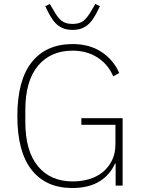

<svg xmlns="http://www.w3.org/2000/svg" viewBox="-20 -931 713 963"><path d="M560 -111H557Q532 -54 478.5 -21Q425 12 342 12Q211 12 139 -78.5Q67 -169 67 -349Q67 -529 139.5 -619.5Q212 -710 344 -710Q429 -710 489 -670.5Q549 -631 578 -565L548 -548Q522 -609 468.5 -643Q415 -677 344 -677Q234 -677 170.5 -601Q107 -525 107 -379V-320Q107 -174 170 -97.5Q233 -21 345 -21Q388 -21 427 -32.5Q466 -44 495 -67.5Q524 -91 541.5 -126Q559 -161 559 -208V-305H388V-338H595V0H560ZM344 -781Q315 -781 294.5 -790Q274 -799 259 -814.5Q244 -830 231.5 -852Q219 -874 207 -900L230 -911L247 -882Q259 -861 269 -847.5Q279 -834 290 -826Q301 -818 314 -814.5Q327 -811 344 -811Q378 -811 398 -826Q418 -841 441 -882L458 -911L481 -900Q469 -874 456.5 -852Q444 -830 429 -814.5Q414 -799 393.5 -790Q373 -781 344 -781Z"/></svg>

Font: IBM Plex Sans ExtLt
Style: Regular
Weight: 200
Designer: Mike Abbink, Paul van der Laan, Pieter van Rosmalen
Foundry: Bold Monday
Version: Version 3.005